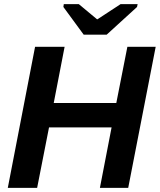

<svg xmlns="http://www.w3.org/2000/svg" viewBox="-20 -916 779 936"><path d="M467 0 524 -295H219L161 0H18L151 -688H295L242 -414H547L601 -688H739L605 0ZM500 -747H388L289 -882L291 -896H364L453 -822H455L568 -896H651L648 -882Z"/></svg>

Font: Libra Sans Modern
Style: Bold Italic
Weight: 700
Italic angle: -12°
Foundry: Stefan Peev, Context Ltd
Version: Version 1.000